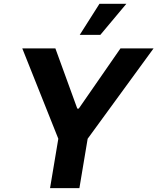

<svg xmlns="http://www.w3.org/2000/svg" viewBox="-20 -979 819 999"><path d="M95.9 -727.3 283.4 -257.1 240.4 0H393.1L436.1 -257.1L779.1 -727.3H606.9L389.9 -414.1H382.1L268.1 -727.3ZM394.9 -797.6H502.1L637.4 -959.2H497.5Z"/></svg>

Font: Margiela Sans
Style: Bold Italic
Weight: 700
Italic angle: -9.39999°
Designer: Stefan Endress, Andreas Faust
Version: Version 1.100;FEAKit 1.0